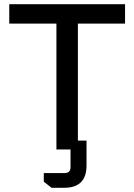

<svg xmlns="http://www.w3.org/2000/svg" viewBox="-20 -710 638 912"><path d="M24 -598V-690H574V-598H350V0H248V-598ZM188 112H287Q315 112 315 84V-42H391V76Q391 182 285 182H225L188 153Z"/></svg>

Font: Oxanium ExtraLight Medium
Style: Regular
Weight: 500
Version: Version 2.000